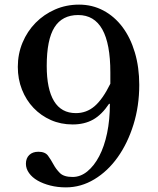

<svg xmlns="http://www.w3.org/2000/svg" viewBox="-20 -800 683 830"><path d="M57 -511Q57 -567 77.5 -616Q98 -665 134 -701.5Q170 -738 218 -759Q266 -780 322 -780Q379 -780 427 -754.5Q475 -729 509.5 -683Q544 -637 563 -573Q582 -509 582 -433Q582 -342 557 -261.5Q532 -181 489 -120.5Q446 -60 388 -25Q330 10 265 10Q229 10 197.5 2Q166 -6 142.5 -19.5Q119 -33 105.5 -52Q92 -71 92 -92Q92 -116 106.5 -130Q121 -144 146 -144Q175 -144 187.5 -127Q200 -110 211 -89.5Q222 -69 239 -52Q256 -35 294 -35Q328 -35 357.5 -59Q387 -83 409 -125Q431 -167 443 -224.5Q455 -282 455 -350L452 -352Q420 -304 382.5 -283Q345 -262 294 -262Q243 -262 200 -281Q157 -300 125 -333.5Q93 -367 75 -412.5Q57 -458 57 -511ZM457 -487Q457 -735 318 -735Q249 -735 215.5 -682Q182 -629 182 -515Q182 -415 213.5 -363Q245 -311 308 -311Q354 -311 389 -341Q424 -371 457 -438Z"/></svg>

Font: SVN-Libre Baskerville
Style: Regular
Weight: 400
Designer: Pablo Impallari, Rodrigo Fuenzalida
Foundry: Pablo Impallari, Rodrigo Fuenzalida
Version: Version 1.000; ttfautohint (v1.8.4)